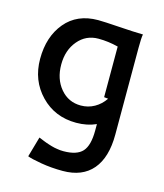

<svg xmlns="http://www.w3.org/2000/svg" viewBox="-95 -477 640 750"><g transform="rotate(15 225.0 -102.5)"><path d="M29.8 -200.2Q29.8 -290 77.6 -347.4Q125.5 -404.8 210 -404.8Q232.9 -404.8 294.7 -400.6Q356.4 -396.5 387.2 -396H393.1Q390.1 -381.3 390.1 -341.8V9.8Q390.1 102.5 348.6 151.4Q307.1 200.2 228 200.2Q182.1 200.2 140.6 193.1Q99.1 186 83.5 179.7L106.9 97.7Q108.4 98.1 117.2 101.8Q126 105.5 128.4 106.4Q130.9 107.4 138.9 110.4Q147 113.3 150.6 114.3Q154.3 115.2 161.6 117.7Q168.9 120.1 173.8 120.8Q178.7 121.6 185.3 122.8Q191.9 124 198.2 124.5Q204.6 125 210.9 125Q265.1 125 287.6 100.1Q310.1 75.2 310.1 15.1V-11.2Q274.4 4.9 230 4.9Q143.6 4.9 86.7 -54Q29.8 -112.8 29.8 -200.2ZM115.2 -200.2Q115.2 -141.6 147.5 -103.3Q179.7 -64.9 230 -64.9Q259.8 -64.9 284.9 -79.1Q310.1 -93.3 326.7 -118.2Q324.2 -118.2 318.4 -119.1Q312.5 -120.1 310.1 -120.1V-324.7Q270 -335 230 -335Q179.7 -335 147.5 -296.6Q115.2 -258.3 115.2 -200.2Z"/></g></svg>

Font: Nikodecs
Style: Medium
Weight: 500
Version: Version 0.29